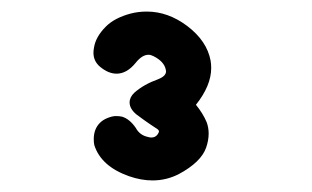

<svg xmlns="http://www.w3.org/2000/svg" viewBox="-20 -771 540 332"><path d="M233.9 -751Q270.5 -751 303.7 -726.1Q337.9 -700.2 344.2 -666Q345.2 -659.7 345.2 -653.3Q345.2 -623 318.8 -589.8Q331.1 -574.7 337.4 -559.6Q340.8 -550.3 340.8 -540Q340.8 -528.3 336.4 -515.6Q327.6 -490.7 289.6 -470.2Q268.1 -459 243.7 -459Q224.1 -459 203.1 -466.3Q154.8 -483.4 143.1 -520Q142.1 -524.4 142.1 -530.3Q142.1 -547.9 152.8 -558.6Q158.2 -564 166.3 -567.1Q174.3 -570.3 180.4 -570.3Q186.5 -570.3 190.9 -569.3Q204.1 -565.4 214.8 -549.8Q221.7 -537.1 235.8 -534.2Q238.8 -533.2 241.7 -533.2Q249 -533.2 252.9 -539.1Q254.9 -542.5 254.9 -543.5Q254.9 -545.9 252 -547.9Q240.7 -555.2 229 -563.5Q217.3 -571.8 215.8 -573.2Q204.1 -583 204.1 -593.8Q204.1 -603 212.4 -610.8Q228.5 -625 252.9 -633.8Q260.3 -636.7 263.7 -640.1Q267.1 -643.6 267.1 -647.5Q267.1 -648.9 266.6 -650.9Q263.7 -664.6 245.6 -673.8Q240.7 -676.3 236.8 -676.3Q225.6 -676.3 214.4 -662.1Q199.2 -643.6 181.6 -643.6Q167.5 -643.6 153.3 -655.3Q141.6 -665 141.6 -679.7Q141.6 -684.1 142.6 -689Q145.5 -707.5 163.1 -725.1Q178.2 -740.2 206.1 -747.6Q219.2 -751 233.9 -751Z"/></svg>

Font: Bakudai
Style: Bold
Weight: 700
Version: Version 1.48